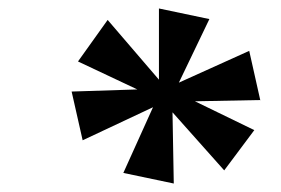

<svg xmlns="http://www.w3.org/2000/svg" viewBox="-20 -785 663 453"><path d="M390 -352 271 -377 341 -532 175 -454 149 -569 304 -574 164 -640 234 -738 355 -597V-765L474 -740L402 -590L568 -665L594 -549L440 -546L580 -478L509 -383L387 -520Z"/></svg>

Font: Noto Serif ExtraBold
Style: Italic
Weight: 800
Italic angle: -12°
Designer: Monotype Design Team
Foundry: Monotype Imaging Inc.
Version: Version 2.013